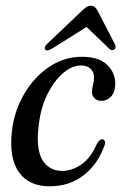

<svg xmlns="http://www.w3.org/2000/svg" viewBox="-20 -644 425 673"><path d="M263 -414.5Q233 -414.5 201.8 -388.2Q170.5 -362 146.5 -314.5Q122.5 -267 115.5 -202.5Q105.5 -123.5 128.2 -84.2Q151 -45 198.5 -45Q232.5 -45 265.8 -68Q299 -91 321 -142.5Q330.5 -156.5 338.5 -156Q344 -156 347.2 -149.5Q350.5 -143 344.5 -129.5Q321.5 -67 272.2 -29Q223 9 154 9Q81 9 46.2 -40.5Q11.5 -90 21.5 -182Q29 -252.5 63.5 -312.5Q98 -372.5 151.2 -408.8Q204.5 -445 267.5 -445Q326.5 -445 355.8 -416.5Q385 -388 384 -348Q383 -319.5 368.8 -305Q354.5 -290.5 336 -290.5Q321 -290.5 311.5 -299.2Q302 -308 302.5 -323Q303 -336 306.2 -347Q309.5 -358 309.5 -372.5Q309.5 -391.5 297.5 -403Q285.5 -414.5 263 -414.5ZM160.5 -472.5Q144.5 -463 138.5 -470.5Q133 -478.5 144.5 -489.5L267.5 -606.5Q276.5 -615 283.5 -619.5Q290.5 -624 299 -624Q313 -624 322 -606.5L383 -488.5Q389 -477 380.5 -470.5Q372 -464.5 362.5 -473.5L283.5 -549.5Z"/></svg>

Font: Fraunces 144pt Soft
Style: Italic
Weight: 400
Italic angle: -16°
Version: Version 1.000;[b76b70a41]